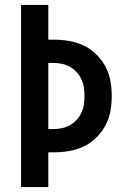

<svg xmlns="http://www.w3.org/2000/svg" viewBox="-20 -755 515 775"><path d="M65 0V-735H175V-595H195Q226 -595 257 -590Q288 -585 316 -572Q344 -559 367 -537Q390 -515 405 -487.5Q420 -460 425.5 -429.5Q431 -399 431 -368Q431 -336 425.5 -305.5Q420 -275 405 -247.5Q390 -220 367 -198Q344 -176 316 -163Q288 -150 257 -145Q226 -140 195 -140H175V0ZM175 -234H195Q212 -234 229.5 -237.5Q247 -241 262 -249.5Q277 -258 289 -271Q301 -284 308.5 -300Q316 -316 318.5 -333Q321 -350 321 -368Q321 -385 318.5 -402Q316 -419 308.5 -435Q301 -451 289 -464Q277 -477 262 -485.5Q247 -494 229.5 -497.5Q212 -501 195 -501H175Z"/></svg>

Font: Iosevka QP
Style: Bold
Weight: 700
Designer: Belleve Invis
Foundry: Belleve Invis
Version: Version 20.0.0; ttfautohint (v1.8.4)